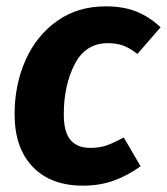

<svg xmlns="http://www.w3.org/2000/svg" viewBox="-20 -568 526 605"><path d="M486 -482 413 -398Q390 -416 369 -424Q348 -432 320 -432Q249 -432 215 -365Q181 -298 181 -208Q181 -151 202.5 -126.5Q224 -102 264 -102Q294 -102 316.5 -110Q339 -118 370 -135L423 -44Q381 -14 337.5 1.5Q294 17 241 17Q140 17 83 -42.5Q26 -102 26 -208Q26 -301 60.5 -378.5Q95 -456 160 -502Q225 -548 313 -548Q369 -548 410 -531.5Q451 -515 486 -482Z"/></svg>

Font: Fira Sans Condensed
Style: Bold Italic
Weight: 700
Width: 3
Italic angle: -8°
Designer: Carrois Corporate & Edenspiekermann AG
Foundry: Carrois Corporate GbR & Edenspiekermann AG
Version: Version 4.203